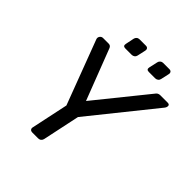

<svg xmlns="http://www.w3.org/2000/svg" viewBox="-226 -999 1150 1150"><g transform="rotate(45 348.5 -424.5)"><path d="M134 -700H181Q198 -700 204 -683L328 -361L588 -683Q599 -700 618 -700H680Q696 -700 697 -689Q698 -678 690 -667L362 -259L312 -23Q310 -13 302.5 -6.5Q295 0 284 0H233Q223 0 217.5 -6.5Q212 -13 214 -23L264 -259L110 -667Q106 -679 113.5 -689.5Q121 -700 134 -700ZM255 -772 266 -826Q268 -836 275.5 -842.5Q283 -849 294 -849H348Q358 -849 363 -842.5Q368 -836 366 -826L354 -772Q352 -762 344 -756Q336 -750 326 -750H272Q250 -750 255 -772ZM454 -772 466 -826Q468 -836 475.5 -842.5Q483 -849 493 -849H547Q557 -849 562 -842.5Q567 -836 565 -826L553 -772Q551 -762 543 -756Q535 -750 525 -750H471Q449 -750 454 -772Z"/></g></svg>

Font: SVN-Rubik
Style: Italic
Weight: 400
Italic angle: -12°
Designer: Hubert and Fischer
Foundry: Hubert & Fischer
Version: Version 2.101; ttfautohint (v1.8.3)